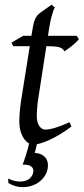

<svg xmlns="http://www.w3.org/2000/svg" viewBox="-20 -594 355 815"><path d="M183.6 107.9Q183.6 133.8 168.5 155.3Q153.3 176.8 129.2 188.7Q105 200.7 75 200.4Q44.9 200.2 15.6 183.1L14.6 164.1Q40 175.8 60.1 176.5Q80.1 177.2 93.8 171.1Q107.4 165 114.5 153.8Q121.6 142.6 121.6 130.9Q121.6 118.2 110.4 111.1Q99.1 104 76.2 105Q89.8 68.4 98.6 35.2Q101.1 24.9 103.5 15.1L99.6 12.7Q88.9 5.4 80.3 -7.6Q71.8 -20.5 66.9 -38.6Q62 -56.6 62 -78.1Q62 -87.4 62.5 -96.7Q63 -106 63.7 -116Q64.5 -126 65.7 -137.2Q66.9 -148.4 68.8 -162.1L106.4 -397.9H36.1L28.8 -413.1L78.1 -441.9H113.3L116.2 -459Q119.1 -479 122.3 -492.2Q125.5 -505.4 129.6 -514.2Q133.8 -522.9 138.7 -528.6Q143.6 -534.2 149.9 -539.1L199.2 -574.2L212.9 -562Q209.5 -557.6 205.6 -546.4Q202.1 -536.6 197.5 -518.6Q192.9 -500.5 188 -470.2L183.6 -441.9H305.2L314.9 -428.2Q310.1 -421.4 301.5 -413.3Q293 -405.3 283.7 -397.9Q274.4 -390.6 265.9 -384.5Q257.3 -378.4 252.9 -376Q250 -382.8 244.9 -387Q239.7 -391.1 231 -393.6Q222.2 -396 209.2 -397Q196.3 -397.9 178.2 -397.9H176.8L142.1 -173.8Q140.6 -164.6 139.4 -154.1Q138.2 -143.6 137.5 -134Q136.7 -124.5 136.5 -116.2Q136.2 -107.9 136.2 -103Q136.2 -72.8 147.2 -58.3Q158.2 -43.9 171.9 -43.9Q189 -43.9 213.6 -51.3Q238.3 -58.6 274.9 -75.2L283.2 -57.1Q259.3 -38.6 235.4 -24.2Q211.4 -9.8 189.9 0Q168.5 9.8 150.9 14.6Q143.1 17.1 136.2 18.6V19Q133.8 30.3 131.6 39.8Q129.4 49.3 127.4 55.2Q152.3 56.2 168 70.1Q183.6 84 183.6 107.9Z"/></svg>

Font: Gentium Plus Viet
Style: Italic
Weight: 400
Italic angle: -8°
Designer: J. Victor Gaultney, Annie Olsen, Iska Routamaa, Becca Hirsbrunner
Foundry: SIL International
Version: Version 5.000